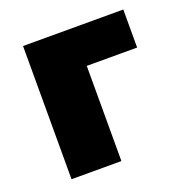

<svg xmlns="http://www.w3.org/2000/svg" viewBox="-104 -647 724 745"><g transform="rotate(-20 258.0 -275.0)"><path d="M68 -550H482V-393H274V0H68Z"/></g></svg>

Font: Nebula Sans Black
Style: Regular
Weight: 900
Designer: Paul D. Hunt for Adobe (as Source Sans)
Foundry: Nebula Entertainment & Broadcasting LLC
Version: Version 1.010